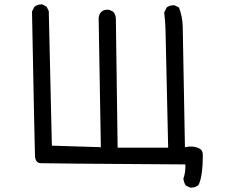

<svg xmlns="http://www.w3.org/2000/svg" viewBox="-20 -741 1040 870"><path d="M848 109H842L822 100Q813 86 811 68Q820 43 820 15V4Q188 0 164 -1.5Q140 -3 138.5 -35.5Q137 -68 125 -689L135 -709Q148 -721 167 -721H172L191 -711L201 -691L215 -81L437 -74L427 -660Q432 -697 467 -697H474L493 -688Q505 -674 505 -655L513 -72H742Q731 -565 730 -605.5Q729 -646 724 -684L735 -707Q748 -717 765 -717H771L791 -707Q807 -666 808 -619.5Q809 -573 818 -74Q833 -77 846 -77Q864 -77 881.5 -69Q899 -61 899 -41Q899 61 879 98Q865 109 848 109Z"/></svg>

Font: Xiaolai Mono SC
Style: Regular
Weight: 400
Monospace: yes
Designer: LXGW / Nozomi Seto
Version: Version 3.113;September 30, 2024